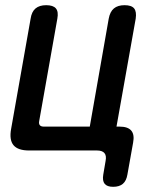

<svg xmlns="http://www.w3.org/2000/svg" viewBox="-20 -580 640 740"><path d="M471 93Q467 117 453.5 128.5Q440 140 416 140Q393 140 383.5 128.5Q374 117 378 93L387 40Q391 20 382.5 10Q374 0 354 0H92Q49 0 32 -20.5Q15 -41 23 -84L98 -508Q102 -535 117 -547.5Q132 -560 158 -560Q185 -560 195.5 -547.5Q206 -535 201 -508L131 -113Q129 -103 133.5 -97.5Q138 -92 149 -92H326L399 -508Q404 -535 419 -547.5Q434 -560 460 -560Q487 -560 497 -547.5Q507 -535 503 -508L429 -92H441Q473 -92 486 -76.5Q499 -61 493 -30Z"/></svg>

Font: Maple Mono Medium
Style: Italic
Weight: 500
Italic angle: -10°
Monospace: yes
Designer: subframe7536
Version: Version 7.000